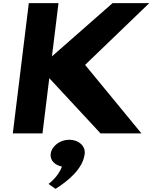

<svg xmlns="http://www.w3.org/2000/svg" viewBox="-20 -845 977 1216"><path d="M875.9 0 519 -434 925.2 -825H692.8L309 -488L350.4 -825H162.4L61.1 0H249.1L292.1 -350L616.9 0ZM418.4 40C478.9 40 522.4 80 516.3 130C504.8 223 414.4 299 331.8 351L287.2 320C287.2 320 349.6 275 372.1 210C327.2 201 296 170 300.9 130C307 80 360.3 40 418.4 40Z"/></svg>

Font: Hussar
Style: BdSuprExtOblOne
Weight: 700
Foundry: Cannot Into Space Fonts
Version: Version 2.00